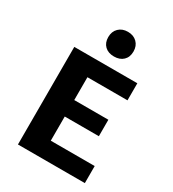

<svg xmlns="http://www.w3.org/2000/svg" viewBox="-211 -1006 1010 1121"><g transform="rotate(30 294.5 -445.5)"><path d="M540 -115V0H89V-658H514V-543H244V-389H474V-278H244V-115ZM232 -807Q232 -845 255.5 -868Q279 -891 317 -891Q355 -891 378.5 -868Q402 -845 402 -807Q402 -769 379 -747Q356 -725 317 -725Q278 -725 255 -747Q232 -769 232 -807Z"/></g></svg>

Font: Ysabeau Ultrabold
Style: Regular
Weight: 800
Designer: Christian Thalmann (Catharsis Fonts)
Version: Version 0.003